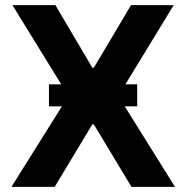

<svg xmlns="http://www.w3.org/2000/svg" viewBox="-20 -727 726 747"><path d="M339.2 -463.7H345.1L489.8 -707H655.8L440.2 -353.5L660.8 0H491.5L345.1 -243H339.2L192.8 0H24.6L246.1 -353.5L28.5 -707H195.5ZM170.5 -398.9H513.7V-313.4H170.5Z"/></svg>

Font: Pretendard Std Variable
Style: Regular
Weight: 400
Designer: Base glyphs from Inter by Rasmus Andersson; Hangeul glyphs from Noto Sans CJK(Source Han Sans) by Jang Soo-young and Kan
Foundry: Kil Hyung-jin
Version: Version 1.309;Glyphs 3.2 (3225)